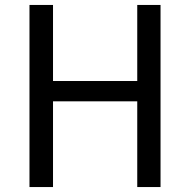

<svg xmlns="http://www.w3.org/2000/svg" viewBox="-20 -754 768 775"><path d="M194 -734H99V1H194V-345H534V1H628V-734H534V-427H194Z"/></svg>

Font: Bithumb Trading Sans
Style: Regular
Weight: 400
Designer: HamHyungwon
Foundry: Bithumb
Version: Version 1.300;FEAKit 1.0